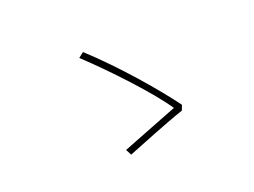

<svg xmlns="http://www.w3.org/2000/svg" viewBox="-82 -763 1120 845"><g transform="rotate(-20 478.0 -340.5)"><path d="M682 -198 691 -222C626 -311 489 -472 361 -589L337 -570C446 -468 593 -311 653 -221C602 -201 452 -142 392 -119L406 -92C464 -115 604 -172 682 -198Z"/></g></svg>

Font: Kinto Sans Thin
Style: Regular
Weight: 100
Designer: Authors: Ryoko NISHIZUKA  (kana & ideographs); Paul D. Hunt (Latin, Greek & Cyrillic); Wenlong ZHANG  (bopomofo); Sandol
Foundry: Adobe Systems Incorporated, ookami Inc.
Version: Version 0.001